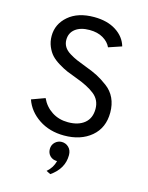

<svg xmlns="http://www.w3.org/2000/svg" viewBox="-139 -798 878 1137"><g transform="rotate(15 299.5 -229.0)"><path d="M302 12Q213 12 147.5 -31.5Q82 -75 58 -144L140 -174Q162 -126 205 -98Q248 -70 304 -70Q368 -70 405 -100.5Q442 -131 442 -188Q442 -243 400.5 -276Q359 -309 284 -336Q248 -349 224.5 -359Q201 -369 170.5 -387.5Q140 -406 122 -425.5Q104 -445 91.5 -474.5Q79 -504 79 -539Q79 -612 137 -662Q195 -712 294 -712Q375 -712 429 -677.5Q483 -643 499 -587L419 -560Q405 -591 371 -611Q337 -631 288 -631Q233 -631 201 -606.5Q169 -582 169 -539Q169 -516 180.5 -497Q192 -478 216.5 -463Q241 -448 262 -439Q283 -430 320 -416Q366 -399 396 -383.5Q426 -368 461 -342Q496 -316 514 -277.5Q532 -239 532 -190Q532 -96 468 -42Q404 12 302 12ZM257 241Q292 211 302 169Q275 169 258.5 152.5Q242 136 242 111Q242 85 259.5 68.5Q277 52 300 52Q325 52 343 69.5Q361 87 361 117Q361 200 283 254Z"/></g></svg>

Font: Overpass
Style: Regular
Weight: 400
Designer: Delve Withrington, Thomas Jockin
Foundry: Delve Fonts
Version: Version 3.000;DELV;Overpass